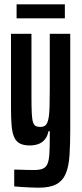

<svg xmlns="http://www.w3.org/2000/svg" viewBox="-20 -667 380 891"><path d="M159 204Q142 204 122 203Q102 202 83 201Q64 200 46 198V120Q57 120 72 120.5Q87 121 104 121.5Q121 122 138 122Q163 122 178 116Q193 110 200 94Q207 78 209 48.5Q211 19 211 -29V-58H205Q200 -33 187 -18.5Q174 -4 156.5 2Q139 8 118 8Q90 8 72.5 -1Q55 -10 46 -30Q37 -50 34 -83Q31 -116 31 -165V-510H126V-217Q126 -169 127.5 -140.5Q129 -112 133.5 -99Q138 -86 146 -82Q154 -78 167 -78Q183 -78 191.5 -86Q200 -94 204.5 -114.5Q209 -135 210 -170.5Q211 -206 211 -261V-510H306V-66Q306 4 302.5 55Q299 106 285 139Q271 172 241.5 188Q212 204 159 204ZM57 -582V-647H281V-582Z"/></svg>

Font: Saira UltraCondensed
Style: Bold
Weight: 700
Width: 1
Designer: Hector Gatti with collaboration of the Omnibus-Type team
Foundry: Omnibus-Type
Version: Version 1.101